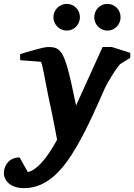

<svg xmlns="http://www.w3.org/2000/svg" viewBox="-101 -743 693 992"><path d="M572 -444V-470L477 -500H429L292 -198C276 -276 259 -356 245 -402C217 -496 190 -500 145 -500C124 -500 26 -471 3 -463V-432L109 -424C118 -424 132 -322 152 -230C173 -135 191 -37 194 -21C138 81 88 136 43 146L0 70C-62 72 -81 120 -81 153C-81 181 -57 229 24 229C145 229 228 130 295 14C358 -94 409 -217 438 -281C456 -322 504 -397 520 -412ZM522 -654C522 -692 492 -723 454 -723C416 -723 386 -692 386 -654C386 -616 416 -585 454 -585C492 -585 522 -616 522 -654ZM312 -654C312 -692 282 -723 244 -723C206 -723 175 -692 175 -654C175 -616 206 -585 244 -585C282 -585 312 -616 312 -654Z"/></svg>

Font: Veleka
Style: Bold Italic
Weight: 700
Italic angle: -12°
Designer: Stefan Peev, Context Ltd, 2016; SIL International, 1997-2014.
Foundry: Stefan Peev, Context Ltd, 2016
Version: Version 5.000